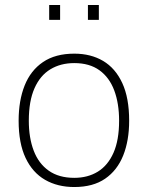

<svg xmlns="http://www.w3.org/2000/svg" viewBox="-20 -743 595 773"><path d="M279 10Q212 10 161.5 -19Q111 -48 83 -107.2Q55 -166.5 55 -257Q55 -338 79.2 -398.8Q103.5 -459.5 153.2 -493.2Q203 -527 279 -527Q345.5 -527 395 -497.8Q444.5 -468.5 472.2 -408.8Q500 -349 500 -257Q500 -177 476 -117Q452 -57 403.2 -23.5Q354.5 10 279 10ZM279 -27Q333.5 -27 374 -52Q414.5 -77 437 -128Q459.5 -179 459.5 -257Q459.5 -326.5 440 -378.8Q420.5 -431 380.5 -460Q340.5 -489 279 -489Q224 -489 182.8 -464Q141.5 -439 118.8 -387.5Q96 -336 96 -257Q96 -188 115.8 -136.2Q135.5 -84.5 176.2 -55.8Q217 -27 279 -27ZM334 -663V-723H378V-663ZM178 -663V-723H222V-663Z"/></svg>

Font: Public Sans Thin Thin
Style: Regular
Weight: 250
Version: Version 2.001